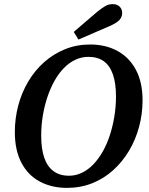

<svg xmlns="http://www.w3.org/2000/svg" viewBox="-20 -896 725 932"><path d="M305 16Q231 16 173.5 -14.5Q116 -45 84 -106Q52 -167 52 -255Q52 -321 68.5 -383.5Q85 -446 117 -500Q149 -554 194 -594Q239 -634 295.5 -657Q352 -680 417 -680Q493 -680 550.5 -648.5Q608 -617 640 -556.5Q672 -496 672 -409Q672 -343 655 -280Q638 -217 606 -163.5Q574 -110 529 -69.5Q484 -29 427.5 -6.5Q371 16 305 16ZM315 -43Q348 -43 378 -57.5Q408 -72 433 -98Q458 -124 478.5 -160Q499 -196 513 -239Q527 -282 535 -330Q543 -378 543 -428Q543 -492 528 -535Q513 -578 483.5 -599Q454 -620 409 -620Q376 -620 346 -606Q316 -592 290.5 -566Q265 -540 245 -504.5Q225 -469 210.5 -426Q196 -383 188 -335.5Q180 -288 180 -237Q180 -173 195 -130Q210 -87 240 -65Q270 -43 315 -43ZM338 -741Q367 -766 395 -790Q423 -814 451 -838Q476 -858 492 -867Q508 -876 527 -876Q548 -876 560.5 -864Q573 -852 573 -833Q573 -815 561.5 -801Q550 -787 518 -772Q479 -755 439.5 -738Q400 -721 361 -704Z"/></svg>

Font: Source Serif 4 SemiBold
Style: Italic
Weight: 600
Italic angle: -12°
Designer: Frank Grießhammer
Foundry: Adobe Systems Incorporated
Version: Version 4.004;hotconv 1.0.116;makeotfexe 2.5.65601